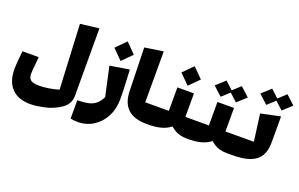

<svg xmlns="http://www.w3.org/2000/svg" viewBox="-107 -1138 2890 1856"><g transform="rotate(20 1338.5 -210.0)"><path d="M660.6 39.6Q658.2 121.6 586.4 170.7Q514.6 219.7 426.8 239Q338.9 258.3 282.2 258.3Q156.2 258.3 89.1 189.2Q22 120.1 22 -9.3Q22 -36.1 24.7 -73.7Q27.3 -111.3 36.6 -196.3H203.6L198.2 -137.7Q193.8 -95.2 191.4 -66.4Q189 -37.6 189 -24.4Q189 7.8 199.7 26.4Q210.4 44.9 235.4 53.2Q260.3 61.5 303.7 61.5Q346.2 61.5 397.7 53.2Q449.2 44.9 500.5 29.8L467.8 -635.7L659.7 -658.7Z M939 -53.7 873.5 -353 1072.3 -385.7Q1076.2 -297.4 1077.6 -273.9Q1080.6 -213.9 1082 -172.6Q1083.5 -131.3 1083.5 -81.5Q1083.5 16.1 1042.5 95Q1001.5 173.8 929.9 218.8Q858.4 263.7 770.5 263.7Q733.4 263.7 696.3 255.9V67.4Q765.1 66.4 809.1 56.6Q853 46.9 884.5 21Q916 -4.9 939 -53.7ZM959.5 -633.8 1059.6 -532.7 959.5 -432.6 859.4 -532.7Z M1320.3 -138.7H1444.8V53.7H1400.9Q1147 53.7 1141.1 -190.4L1129.9 -633.3L1320.3 -662.6Z M1563 -138.7V-380.4H1733.4V-138.7H1856.9V53.7H1821.8Q1779.8 53.7 1749.5 46.1Q1719.2 38.6 1696.5 25.4Q1673.8 12.2 1647.5 -9.3Q1571.3 53.7 1423.3 53.7H1400.9L1401.4 -138.7ZM1650.4 -630.4 1750.5 -529.3 1650.4 -429.2 1550.3 -529.3Z M1986.8 -438 1895.5 -521.5 1986.8 -605.5 2065.9 -532.7 2144.5 -605 2235.8 -521 2144.5 -437.5 2065.4 -509.8ZM2269 -138.7V53.7H2233.9Q2191.9 53.7 2161.6 46.1Q2131.3 38.6 2108.6 25.4Q2085.9 12.2 2059.6 -9.3Q1983.4 53.7 1835.4 53.7H1813L1813.5 -138.7H1975.1V-380.4H2145.5V-138.7Z M2428.2 -515.1 2336.9 -598.6 2428.2 -682.6 2507.3 -609.9 2585.9 -682.1 2677.2 -598.1 2585.9 -514.6 2506.8 -586.9ZM2400.4 -417 2601.1 -459.5V-189.5Q2601.1 -105 2568.1 -51.3Q2535.2 2.4 2466.3 28.1Q2397.5 53.7 2288.6 53.7H2225.1V-138.7L2437.5 -139.2Z"/></g></svg>

Font: SG Kara Bold
Style: Regular
Weight: 400
Designer: Damoon Khanjanzadeh
Version: Version 1.000